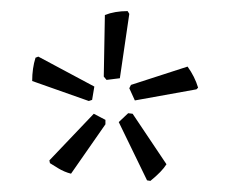

<svg xmlns="http://www.w3.org/2000/svg" viewBox="-20 -745 409 346"><path d="M172 -601 167 -607 169 -718Q187 -725 210 -725L213 -720L196 -604ZM140 -563 38 -599Q38 -622 44 -641L49 -643L150 -589L146 -565ZM337 -587 334 -584 223 -564 213 -586 216 -592 318 -625Q331 -607 337 -587ZM251 -419 245 -420 194 -525 211 -541 219 -540 280 -449Q272 -436 251 -419ZM108 -432Q96 -435 84.5 -442Q73 -449 70 -451L69 -456L149 -540L170 -529V-521Z"/></svg>

Font: t
Style: Regular
Weight: 300
Designer: Juan Pablo del Peral
Foundry: Huerta Tipografica
Version: Version 2.004; ttfautohint (v1.8.1)